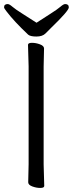

<svg xmlns="http://www.w3.org/2000/svg" viewBox="-28 -916 359 946"><path d="M111 -18 113 -107V-589L110 -695Q110 -705 129.5 -705Q149 -705 169 -697.5Q189 -690 189 -677L187 -588V-106L190 0Q190 10 170.5 10Q151 10 131 2.5Q111 -5 111 -18ZM152 -804Q187 -827 221 -848.5Q255 -870 270 -883Q285 -896 293 -896Q311 -896 311 -879.5Q311 -863 224 -779L196 -751Q181 -736 151.5 -736Q122 -736 111 -745Q41 -811 4 -860Q-8 -875 -8 -880Q-8 -896 10 -896Q18 -896 33 -883Q48 -870 82.5 -848.5Q117 -827 152 -804Z"/></svg>

Font: LXGW WenKai Lite
Style: Regular
Weight: 400
Designer: LXGW / Fontworks Inc.
Foundry: LXGW / Fontworks Inc.
Version: Version 1.511; March 25, 2025